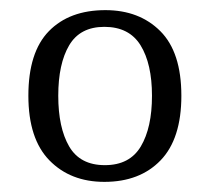

<svg xmlns="http://www.w3.org/2000/svg" viewBox="-20 -739 414 379"><path d="M186 -380Q119 -380 77.5 -422.5Q36 -465 36 -550Q36 -636 76.5 -677.5Q117 -719 188 -719Q255 -719 296.5 -677.5Q338 -636 338 -550Q338 -465 297 -422.5Q256 -380 186 -380ZM187 -413Q236 -413 258 -450Q280 -487 280 -550Q280 -613 257.5 -649.5Q235 -686 186 -686Q138 -686 116.5 -649.5Q95 -613 95 -550Q95 -487 116.5 -450Q138 -413 187 -413Z"/></svg>

Font: Noto Serif Hebrew Light
Style: Regular
Weight: 300
Version: Version 2.003